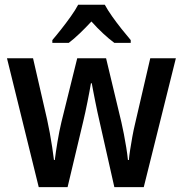

<svg xmlns="http://www.w3.org/2000/svg" viewBox="-20 -786 768 806"><path d="M460 -0.5 397.5 -277.8Q393.6 -294.9 388.9 -316.2Q384.3 -337.4 379.9 -359.9Q375.5 -382.3 371.6 -402.3Q367.7 -422.4 365.2 -436.5H361.8Q359.4 -421.9 355.5 -401.4Q351.6 -380.9 347.2 -358.4Q342.8 -335.9 338.1 -314.7Q333.5 -293.5 329.6 -277.3L263.7 -0.5H142.6L9.3 -541.5H118.7L177.7 -284.7Q183.6 -257.8 189.2 -227.3Q194.8 -196.8 199.2 -167.5Q203.6 -138.2 206.5 -114.3H210Q211.9 -129.9 214.8 -149.7Q217.8 -169.4 221.4 -191.2Q225.1 -212.9 229.2 -234.1Q233.4 -255.4 237.8 -273.4L304.2 -541.5H425.3L489.7 -272.5Q494.6 -251 500 -223.4Q505.4 -195.8 510 -167.2Q514.6 -138.7 517.1 -114.3H521Q522.5 -132.3 526.4 -157.5Q530.3 -182.6 535.4 -211.2Q540.5 -239.7 546.9 -266.1L610.8 -541.5H718.3L583.5 -0.5ZM419.9 -766.1Q432.1 -743.7 450.9 -717Q469.7 -690.4 490.5 -664.3Q511.2 -638.2 528.8 -617.7V-606H460Q437 -623 412.4 -646Q387.7 -668.9 363.8 -695.8Q339.4 -669.4 314.7 -645.8Q290 -622.1 268.6 -606H199.7V-617.7Q217.3 -638.2 238 -664.6Q258.8 -690.9 277.8 -717.8Q296.9 -744.6 308.1 -766.1Z"/></svg>

Font: Open Sans SemiCondensed SemiBold
Style: Regular
Weight: 600
Width: 4
Designer: Monotype Design Team
Foundry: Monotype Imaging Inc.
Version: Version 3.000